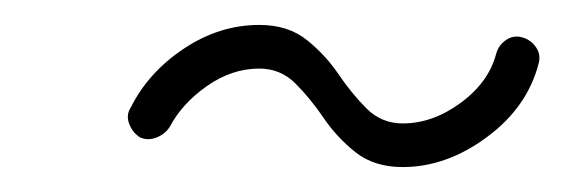

<svg xmlns="http://www.w3.org/2000/svg" viewBox="-20 -311 453 154"><path d="M116 -209Q112 -203 105 -200.5Q98 -198 92 -201Q86 -205 83.5 -212Q81 -219 85 -225Q99 -253 127.5 -272Q156 -291 188 -291Q211 -291 226 -279Q241 -267 251.5 -251.5Q262 -236 274 -224Q286 -212 303 -212Q327 -212 349.5 -228.5Q372 -245 378 -268Q380 -275 386 -279Q392 -283 399 -281Q406 -279 410 -273Q414 -267 412 -260Q403 -225 370.5 -201Q338 -177 303 -177Q280 -177 265 -189Q250 -201 239.5 -216.5Q229 -232 217 -244Q205 -256 188 -256Q166 -256 146 -242Q126 -228 116 -209Q116 -209 116 -209Q116 -209 116 -209Z"/></svg>

Font: FRB American Cursive
Style: Italic
Weight: 400
Italic angle: -25°
Version: Version 2.0;Modular Font Editor K font №1